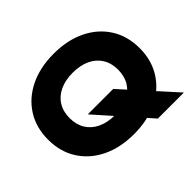

<svg xmlns="http://www.w3.org/2000/svg" viewBox="-178 -1015 1321 1321"><g transform="rotate(-45 482.5 -354.5)"><path d="M353.2 -305.2H600.6L927 56.2H673.6ZM482.4 16.4Q349 16.4 248.7 -32.6Q148.4 -81.6 92.6 -169.7Q36.8 -257.8 36.8 -375Q36.8 -492.2 92.6 -580.3Q148.4 -668.4 248.7 -717.4Q349 -766.4 482.4 -766.4Q615.8 -766.4 716.1 -717.4Q816.4 -668.4 872.2 -580.3Q928 -492.2 928 -375Q928 -257.8 872.2 -169.7Q816.4 -81.6 716.1 -32.6Q615.8 16.4 482.4 16.4ZM482.4 -168.8Q555.4 -168.8 608.2 -193.7Q661 -218.6 689.7 -264.9Q718.4 -311.2 718.4 -375Q718.4 -438.8 689.7 -485.1Q661 -531.4 608.2 -556.3Q555.4 -581.2 482.4 -581.2Q409.8 -581.2 356.8 -556.3Q303.8 -531.4 275.1 -485.1Q246.4 -438.8 246.4 -375Q246.4 -311.2 275.1 -264.9Q303.8 -218.6 356.8 -193.7Q409.8 -168.8 482.4 -168.8Z"/></g></svg>

Font: Unbounded
Style: Regular
Weight: 400
Designer: Luke Prowse, Jean-Baptiste Morizot, Fátima Lázaro, Florian Runge
Foundry: NaN
Version: Version 1.701;gftools[0.9.28.dev5+ged2979d]